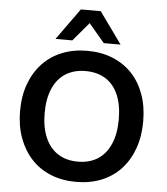

<svg xmlns="http://www.w3.org/2000/svg" viewBox="-62 -994 918 1058"><g transform="rotate(5 397.5 -464.5)"><path d="M398 10Q321 10 258 -15.5Q195 -41 150.5 -89Q106 -137 81.5 -204Q57 -271 57 -353Q57 -436 81.5 -502.5Q106 -569 150.5 -616.5Q195 -664 258 -689.5Q321 -715 398 -715Q475 -715 538 -689.5Q601 -664 645.5 -617Q690 -570 714 -503.5Q738 -437 738 -354Q738 -271 714 -204Q690 -137 645.5 -89Q601 -41 538 -15.5Q475 10 398 10ZM398 -102Q463 -102 508.5 -131.5Q554 -161 578.5 -217.5Q603 -274 603 -353Q603 -433 579 -489Q555 -545 509 -574Q463 -603 398 -603Q334 -603 288 -574Q242 -545 217.5 -489Q193 -433 193 -353Q193 -274 217.5 -217.5Q242 -161 288 -131.5Q334 -102 398 -102ZM217 -765 342 -939H452L577 -765H484L397 -868L310 -765Z"/></g></svg>

Font: Nunito Sans 12pt ExtraLight 11pt
Style: Bold
Weight: 700
Version: Version 3.101;gftools[0.9.27]